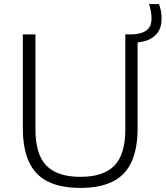

<svg xmlns="http://www.w3.org/2000/svg" viewBox="-20 -908 808 937"><path d="M372.5 9Q276 9 214 -21.8Q152 -52.5 121.8 -117.2Q91.5 -182 91.5 -282.5V-740H153V-275.5Q153 -155 206.2 -100Q259.5 -45 372.5 -45Q485.5 -45 538.5 -100Q591.5 -155 591.5 -275.5V-740H615.5Q665 -740 692.2 -758Q719.5 -776 719.5 -817Q719.5 -837 716.2 -853.5Q713 -870 707.5 -888H756Q762.5 -870 765.5 -853.5Q768.5 -837 768.5 -815Q768.5 -764.5 737.5 -735.2Q706.5 -706 651.5 -701V-282.5Q651.5 -182 621.5 -117.2Q591.5 -52.5 529.8 -21.8Q468 9 372.5 9Z"/></svg>

Font: Encode Sans SC SemiExpanded Light
Style: Regular
Weight: 300
Width: 6
Designer: Multiple Designers
Foundry: Impallari Type
Version: Version 3.002